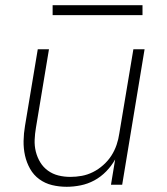

<svg xmlns="http://www.w3.org/2000/svg" viewBox="-20 -709 640 737"><path d="M236 8Q207 8 180 1.5Q153 -5 131 -21Q109 -37 95.5 -61Q82 -85 76 -112Q70 -139 70.5 -168Q71 -197 76 -226L125 -520H168L118 -219Q114 -196 113 -172.5Q112 -149 117.5 -127Q123 -105 134.5 -86Q146 -67 164 -54Q182 -41 204 -35.5Q226 -30 250 -30Q272 -30 294 -34Q316 -38 337 -48.5Q358 -59 376.5 -75.5Q395 -92 407.5 -111.5Q420 -131 427.5 -153Q435 -175 438 -197L492 -520H535L449 0H406L422 -97Q408 -72 387.5 -51Q367 -30 342 -16.5Q317 -3 289.5 2.5Q262 8 236 8ZM182 -651V-689H527V-651Z"/></svg>

Font: Iosevka Aile XLt Obl
Style: Regular
Weight: 200
Italic angle: -9°
Designer: Belleve Invis
Foundry: Belleve Invis
Version: Version 31.1.0; ttfautohint (v1.8.4)